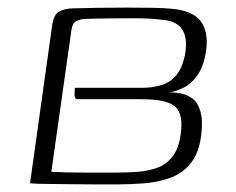

<svg xmlns="http://www.w3.org/2000/svg" viewBox="-20 -482 621 505"><path d="M117 -414Q121 -443 134.5 -451Q148 -459 170 -460Q205 -461 242.5 -461.5Q280 -462 315 -462Q350 -462 380 -461.5Q410 -461 431 -459Q488 -454 508.5 -425.5Q529 -397 522 -348Q516 -308 499.5 -284.5Q483 -261 463 -251.5Q443 -242 427 -239Q442 -239 458.5 -235.5Q475 -232 488 -221.5Q501 -211 507.5 -187.5Q514 -164 509 -125Q503 -79 481.5 -52.5Q460 -26 428.5 -14.5Q397 -3 361 0Q325 3 290 3Q256 3 225.5 3Q195 3 168.5 2.5Q142 2 120.5 2Q99 2 83.5 1.5Q68 1 59 0ZM354 -251Q380 -251 404 -258Q428 -265 445 -286Q462 -307 468 -347Q473 -384 458.5 -405.5Q444 -427 406 -430Q374 -434 334 -434Q294 -434 257.5 -433.5Q221 -433 199 -432Q195 -432 183 -427.5Q171 -423 168 -404L115 -30Q119 -30 130 -29.5Q141 -29 160 -28.5Q179 -28 209.5 -28Q240 -28 283 -28Q312 -28 340.5 -30Q369 -32 393 -40.5Q417 -49 433.5 -70Q450 -91 455 -127Q463 -181 441.5 -201Q420 -221 353 -221H184Q180 -221 178 -224.5Q176 -228 176 -233Q176 -238 176.5 -243Q177 -248 177 -251Z"/></svg>

Font: Genos Light
Style: Italic
Weight: 300
Italic angle: -8°
Designer: Robert E. Leuschke
Foundry: Robert E. Leuschke
Version: Version 1.010